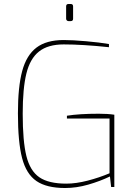

<svg xmlns="http://www.w3.org/2000/svg" viewBox="-20 -939 682 964"><path d="M70 -370Q70 -503 91.5 -582.5Q113 -662 163 -700Q213 -738 300 -738Q344 -738 412 -732Q480 -726 527 -718V-702Q394 -716 300 -716Q221 -716 176 -680.5Q131 -645 112.5 -570Q94 -495 94 -368Q94 -230 112.5 -155.5Q131 -81 177.5 -49Q224 -17 313 -17Q362 -17 420 -32Q478 -47 530 -69V-344H316V-358Q378 -368 476 -368Q522 -368 554 -363V0H538L532 -53Q482 -29 423 -12Q364 5 307 5Q214 5 163 -30Q112 -65 91 -145Q70 -225 70 -370ZM312 -845V-907Q312 -919 324 -919H335Q347 -919 347 -907V-845Q347 -833 335 -833H324Q319 -833 315.5 -836.5Q312 -840 312 -845Z"/></svg>

Font: Exo Thin
Style: Regular
Weight: 250
Designer: Natanael Gama
Foundry: Natanael Gama
Version: Version 1.500; ttfautohint (v1.6)